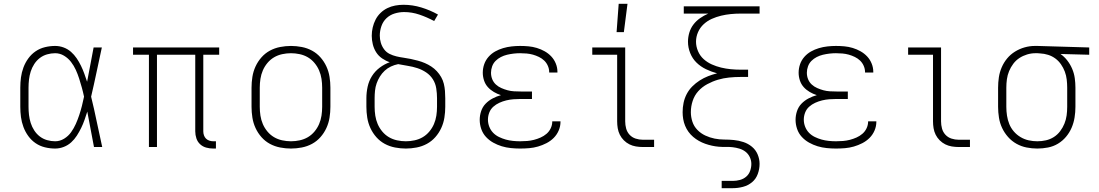

<svg xmlns="http://www.w3.org/2000/svg" viewBox="-20 -768 5740 1003"><path d="M268 8Q241 8 214.5 1.5Q188 -5 166 -20Q144 -35 128 -57Q112 -79 102.5 -104.5Q93 -130 89.5 -156.5Q86 -183 86 -210V-310Q86 -337 89.5 -363.5Q93 -390 102.5 -415.5Q112 -441 128 -463Q144 -485 166 -500Q188 -515 214.5 -521.5Q241 -528 268 -528Q291 -528 312.5 -520Q334 -512 351 -497Q368 -482 380.5 -463.5Q393 -445 403 -424.5Q413 -404 420.5 -383Q428 -362 435 -341Q444 -385 452 -430Q460 -475 469 -520H512Q498 -456 484.5 -391.5Q471 -327 456 -263Q472 -198 485.5 -132Q499 -66 514 0H471Q462 -46 453.5 -92.5Q445 -139 436 -185Q429 -163 421.5 -141.5Q414 -120 404 -99.5Q394 -79 381.5 -59.5Q369 -40 352 -24.5Q335 -9 313 -0.5Q291 8 268 8ZM268 -30Q293 -30 315 -43.5Q337 -57 351.5 -77.5Q366 -98 376 -120.5Q386 -143 394 -167Q402 -191 408 -215Q414 -239 419 -263Q414 -287 407.5 -310.5Q401 -334 393.5 -357.5Q386 -381 376 -403Q366 -425 351 -444.5Q336 -464 314.5 -477Q293 -490 268 -490Q247 -490 226 -484Q205 -478 188 -465Q171 -452 159 -433.5Q147 -415 140.5 -394.5Q134 -374 131.5 -352.5Q129 -331 129 -310V-210Q129 -189 131.5 -167.5Q134 -146 140.5 -125.5Q147 -105 159 -86.5Q171 -68 188 -55Q205 -42 226 -36Q247 -30 268 -30Z M1094 8Q1075 8 1057 3Q1039 -2 1025.5 -14.5Q1012 -27 1006 -45Q1000 -63 1000 -82V-482H800V0H758V-482H675V-520H1125V-482H1042V-82Q1042 -71 1045.5 -61Q1049 -51 1056 -44Q1063 -37 1073 -33.5Q1083 -30 1094 -30H1108V8Z M1500 8Q1472 8 1443.5 2.5Q1415 -3 1390 -16.5Q1365 -30 1346 -51.5Q1327 -73 1315 -99Q1303 -125 1298.5 -153.5Q1294 -182 1294 -210V-310Q1294 -338 1298.5 -366.5Q1303 -395 1315 -421Q1327 -447 1346 -468.5Q1365 -490 1390 -503.5Q1415 -517 1443.5 -522.5Q1472 -528 1500 -528Q1528 -528 1556.5 -522.5Q1585 -517 1610 -503.5Q1635 -490 1654 -468.5Q1673 -447 1685 -421Q1697 -395 1701.5 -366.5Q1706 -338 1706 -310V-210Q1706 -182 1701.5 -153.5Q1697 -125 1685 -99Q1673 -73 1654 -51.5Q1635 -30 1610 -16.5Q1585 -3 1556.5 2.5Q1528 8 1500 8ZM1500 -30Q1523 -30 1546 -35Q1569 -40 1588.5 -51.5Q1608 -63 1623 -81Q1638 -99 1647 -120Q1656 -141 1659.5 -164Q1663 -187 1663 -210V-310Q1663 -333 1659.5 -356Q1656 -379 1647 -400Q1638 -421 1623 -439Q1608 -457 1588.5 -468.5Q1569 -480 1546 -485Q1523 -490 1500 -490Q1477 -490 1454 -485Q1431 -480 1411.5 -468.5Q1392 -457 1377 -439Q1362 -421 1353 -400Q1344 -379 1340.5 -356Q1337 -333 1337 -310V-210Q1337 -187 1340.5 -164Q1344 -141 1353 -120Q1362 -99 1377 -81Q1392 -63 1411.5 -51.5Q1431 -40 1454 -35Q1477 -30 1500 -30Z M2100 8Q2072 8 2043.5 2.5Q2015 -3 1990 -16.5Q1965 -30 1946 -51.5Q1927 -73 1915 -99Q1903 -125 1898.5 -153.5Q1894 -182 1894 -210V-255Q1894 -285 1900.5 -315Q1907 -345 1923 -370.5Q1939 -396 1963.5 -414.5Q1988 -433 2016 -443Q1995 -450 1976 -463Q1957 -476 1945 -495Q1933 -514 1927.5 -536.5Q1922 -559 1922 -581Q1922 -603 1927 -624.5Q1932 -646 1942 -665.5Q1952 -685 1968 -700.5Q1984 -716 2003.5 -725.5Q2023 -735 2044.5 -739Q2066 -743 2088 -743Q2135 -743 2181 -729Q2227 -715 2268 -692L2248 -658Q2211 -678 2171.5 -691.5Q2132 -705 2091 -705Q2066 -705 2041.5 -697.5Q2017 -690 1999 -673Q1981 -656 1972.5 -631.5Q1964 -607 1964 -582Q1964 -563 1969.5 -544.5Q1975 -526 1986.5 -510.5Q1998 -495 2015 -486.5Q2032 -478 2051 -473.5Q2070 -469 2088.5 -466.5Q2107 -464 2126 -460Q2145 -456 2163.5 -451Q2182 -446 2199.5 -438.5Q2217 -431 2233 -420.5Q2249 -410 2262 -396Q2275 -382 2284.5 -365.5Q2294 -349 2298.5 -330.5Q2303 -312 2304.5 -293Q2306 -274 2306 -255V-210Q2306 -182 2301.5 -153.5Q2297 -125 2285 -99Q2273 -73 2254 -51.5Q2235 -30 2210 -16.5Q2185 -3 2156.5 2.5Q2128 8 2100 8ZM2100 -30Q2123 -30 2146 -35Q2169 -40 2188.5 -51.5Q2208 -63 2223 -81Q2238 -99 2247 -120Q2256 -141 2259.5 -164Q2263 -187 2263 -210V-255Q2263 -280 2259 -306Q2255 -332 2241.5 -353.5Q2228 -375 2206.5 -389.5Q2185 -404 2160.5 -412Q2136 -420 2110.5 -424Q2085 -428 2060 -433Q2040 -429 2022 -420.5Q2004 -412 1989.5 -398.5Q1975 -385 1964.5 -368Q1954 -351 1947.5 -332.5Q1941 -314 1939 -294Q1937 -274 1937 -255V-210Q1937 -187 1940.5 -164Q1944 -141 1953 -120Q1962 -99 1977 -81Q1992 -63 2011.5 -51.5Q2031 -40 2054 -35Q2077 -30 2100 -30Z M2697 8Q2673 8 2648.5 5.5Q2624 3 2601 -4Q2578 -11 2556.5 -23Q2535 -35 2518.5 -53Q2502 -71 2494 -94.5Q2486 -118 2486 -142Q2486 -165 2493.5 -187.5Q2501 -210 2517 -226.5Q2533 -243 2554 -254Q2575 -265 2597 -271Q2578 -277 2560 -287.5Q2542 -298 2528.5 -313Q2515 -328 2508.5 -348Q2502 -368 2502 -388Q2502 -411 2509.5 -432.5Q2517 -454 2532 -471Q2547 -488 2566.5 -499Q2586 -510 2608 -516.5Q2630 -523 2652.5 -525.5Q2675 -528 2697 -528Q2719 -528 2741 -526Q2763 -524 2784.5 -517.5Q2806 -511 2825.5 -500Q2845 -489 2860 -473Q2875 -457 2883.5 -436Q2892 -415 2892 -393V-389H2849V-391Q2849 -408 2842 -424Q2835 -440 2823 -451.5Q2811 -463 2795.5 -470.5Q2780 -478 2764 -482.5Q2748 -487 2731 -488.5Q2714 -490 2697 -490Q2680 -490 2663 -488Q2646 -486 2629 -482Q2612 -478 2596.5 -470Q2581 -462 2569 -450Q2557 -438 2551 -421.5Q2545 -405 2545 -388Q2545 -370 2551.5 -354Q2558 -338 2570.5 -326.5Q2583 -315 2599 -308Q2615 -301 2631.5 -296.5Q2648 -292 2665.5 -291Q2683 -290 2700 -290H2759V-251H2700Q2681 -251 2662 -249.5Q2643 -248 2624.5 -243.5Q2606 -239 2588.5 -231Q2571 -223 2557 -210.5Q2543 -198 2536 -180Q2529 -162 2529 -143Q2529 -124 2536 -106Q2543 -88 2556 -74.5Q2569 -61 2586.5 -52.5Q2604 -44 2622 -39Q2640 -34 2659 -32Q2678 -30 2697 -30Q2716 -30 2734 -31.5Q2752 -33 2769.5 -37.5Q2787 -42 2804 -49.5Q2821 -57 2835 -69Q2849 -81 2857 -98Q2865 -115 2865 -133V-134H2908V-132Q2908 -108 2898.5 -86Q2889 -64 2872.5 -47.5Q2856 -31 2834.5 -20Q2813 -9 2790.5 -2.5Q2768 4 2744.5 6Q2721 8 2697 8Z M3338 0Q3320 0 3302 -3Q3284 -6 3268 -14Q3252 -22 3239 -35Q3226 -48 3218 -64Q3210 -80 3207 -98Q3204 -116 3204 -134V-482H3074V-520H3246V-134Q3246 -115 3251 -96.5Q3256 -78 3269 -64Q3282 -50 3300.5 -44Q3319 -38 3338 -38H3397V0ZM3201 -600 3212 -748H3258L3239 -600Z M3750 215V177H3808Q3827 177 3845.5 172Q3864 167 3878 155Q3892 143 3898.5 125Q3905 107 3905 88Q3905 70 3897 53Q3889 36 3875 25Q3861 14 3843 8.5Q3825 3 3807 1Q3789 -1 3771 -0.5Q3753 0 3735 -1.5Q3717 -3 3699 -7Q3681 -11 3664 -17Q3647 -23 3631 -32Q3615 -41 3601 -53Q3587 -65 3576.5 -79.5Q3566 -94 3559 -111Q3552 -128 3549 -146Q3546 -164 3546 -182Q3546 -207 3551 -231Q3556 -255 3567.5 -277Q3579 -299 3596.5 -316.5Q3614 -334 3635 -347.5Q3656 -361 3679 -370Q3702 -379 3726 -385Q3696 -393 3668 -406.5Q3640 -420 3618.5 -441Q3597 -462 3585.5 -491Q3574 -520 3574 -550Q3574 -574 3581 -597.5Q3588 -621 3602.5 -640Q3617 -659 3637 -673Q3657 -687 3680 -697H3552V-735H3948V-697H3849Q3823 -697 3797.5 -694.5Q3772 -692 3747 -686Q3722 -680 3698.5 -669.5Q3675 -659 3656 -641.5Q3637 -624 3626.5 -600Q3616 -576 3616 -550Q3616 -525 3626.5 -500.5Q3637 -476 3656 -459Q3675 -442 3698.5 -431.5Q3722 -421 3747 -415Q3772 -409 3797.5 -406.5Q3823 -404 3849 -404H3888V-366H3849Q3819 -366 3789 -363Q3759 -360 3730.5 -351.5Q3702 -343 3675 -328.5Q3648 -314 3628 -292Q3608 -270 3598.5 -241Q3589 -212 3589 -182Q3589 -157 3597 -132.5Q3605 -108 3623 -89.5Q3641 -71 3664.5 -60Q3688 -49 3713 -44Q3738 -39 3763.5 -39Q3789 -39 3814 -36.5Q3839 -34 3863.5 -26Q3888 -18 3908 -1.5Q3928 15 3938 39Q3948 63 3948 88Q3948 115 3938.5 141Q3929 167 3908.5 184Q3888 201 3861.5 208Q3835 215 3808 215Z M4347 8Q4323 8 4298.5 5.5Q4274 3 4251 -4Q4228 -11 4206.5 -23Q4185 -35 4168.5 -53Q4152 -71 4144 -94.5Q4136 -118 4136 -142Q4136 -165 4143.5 -187.5Q4151 -210 4167 -226.5Q4183 -243 4204 -254Q4225 -265 4247 -271Q4228 -277 4210 -287.5Q4192 -298 4178.5 -313Q4165 -328 4158.5 -348Q4152 -368 4152 -388Q4152 -411 4159.5 -432.5Q4167 -454 4182 -471Q4197 -488 4216.5 -499Q4236 -510 4258 -516.5Q4280 -523 4302.5 -525.5Q4325 -528 4347 -528Q4369 -528 4391 -526Q4413 -524 4434.5 -517.5Q4456 -511 4475.5 -500Q4495 -489 4510 -473Q4525 -457 4533.5 -436Q4542 -415 4542 -393V-389H4499V-391Q4499 -408 4492 -424Q4485 -440 4473 -451.5Q4461 -463 4445.5 -470.5Q4430 -478 4414 -482.5Q4398 -487 4381 -488.5Q4364 -490 4347 -490Q4330 -490 4313 -488Q4296 -486 4279 -482Q4262 -478 4246.5 -470Q4231 -462 4219 -450Q4207 -438 4201 -421.5Q4195 -405 4195 -388Q4195 -370 4201.5 -354Q4208 -338 4220.5 -326.5Q4233 -315 4249 -308Q4265 -301 4281.5 -296.5Q4298 -292 4315.5 -291Q4333 -290 4350 -290H4409V-251H4350Q4331 -251 4312 -249.5Q4293 -248 4274.5 -243.5Q4256 -239 4238.5 -231Q4221 -223 4207 -210.5Q4193 -198 4186 -180Q4179 -162 4179 -143Q4179 -124 4186 -106Q4193 -88 4206 -74.5Q4219 -61 4236.5 -52.5Q4254 -44 4272 -39Q4290 -34 4309 -32Q4328 -30 4347 -30Q4366 -30 4384 -31.5Q4402 -33 4419.5 -37.5Q4437 -42 4454 -49.5Q4471 -57 4485 -69Q4499 -81 4507 -98Q4515 -115 4515 -133V-134H4558V-132Q4558 -108 4548.5 -86Q4539 -64 4522.5 -47.5Q4506 -31 4484.5 -20Q4463 -9 4440.5 -2.5Q4418 4 4394.5 6Q4371 8 4347 8Z M4988 0Q4970 0 4952 -3Q4934 -6 4918 -14Q4902 -22 4889 -35Q4876 -48 4868 -64Q4860 -80 4857 -98Q4854 -116 4854 -134V-482H4724V-520H4896V-134Q4896 -115 4901 -96.5Q4906 -78 4919 -64Q4932 -50 4950.5 -44Q4969 -38 4988 -38H5047V0Z M5399 8Q5371 8 5343 2.5Q5315 -3 5290 -17Q5265 -31 5246 -52.5Q5227 -74 5215 -99.5Q5203 -125 5198.5 -153.5Q5194 -182 5194 -210V-310Q5194 -337 5198 -364Q5202 -391 5213 -416.5Q5224 -442 5241.5 -463Q5259 -484 5282.5 -498.5Q5306 -513 5332.5 -520.5Q5359 -528 5386 -528H5400L5670 -520V-482L5520 -486Q5540 -472 5555.5 -452Q5571 -432 5581 -408.5Q5591 -385 5594.5 -360Q5598 -335 5598 -310V-210Q5598 -182 5593.5 -154Q5589 -126 5578 -100.5Q5567 -75 5549 -53.5Q5531 -32 5507 -17.5Q5483 -3 5455 2.5Q5427 8 5399 8ZM5399 -30Q5422 -30 5444 -35Q5466 -40 5485 -52Q5504 -64 5518 -82.5Q5532 -101 5540.5 -122Q5549 -143 5552 -165Q5555 -187 5555 -210V-310Q5555 -331 5552.5 -352.5Q5550 -374 5542.5 -394Q5535 -414 5522.5 -432Q5510 -450 5493 -462.5Q5476 -475 5455.5 -481.5Q5435 -488 5413 -489L5400 -490H5389Q5367 -490 5345.5 -483.5Q5324 -477 5305.5 -465Q5287 -453 5273.5 -435Q5260 -417 5251.5 -396.5Q5243 -376 5240 -354Q5237 -332 5237 -310V-210Q5237 -187 5240.5 -164Q5244 -141 5252.5 -120Q5261 -99 5276 -81.5Q5291 -64 5311 -52Q5331 -40 5353.5 -35Q5376 -30 5399 -30Z"/></svg>

Font: Iosevka Etoile Extralight
Style: Regular
Weight: 200
Designer: Belleve Invis
Foundry: Belleve Invis
Version: Version 22.1.2; ttfautohint (v1.8.4)